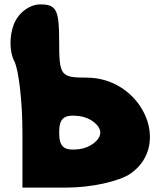

<svg xmlns="http://www.w3.org/2000/svg" viewBox="-20 -903 735 873"><path d="M42 -790C22 -736 23 -666 45 -625C65 -586 82 -440 82 -302V-50H282C394 -50 522 -78 574 -114C763 -247 624 -550 374 -550C255 -550 249 -559 249 -717C249 -859 236 -883 163 -883C114 -883 62 -844 42 -790ZM436 -300C436 -267 392 -232 342 -225C271 -216 249 -234 249 -300C249 -366 271 -384 342 -375C392 -368 436 -333 436 -300Z"/></svg>

Font: Hussar Skorodowane
Style: Bold
Weight: 700
Foundry: Cannot Into Space Fonts
Version: Version 0.892